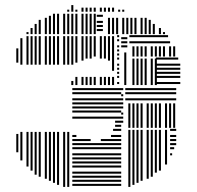

<svg xmlns="http://www.w3.org/2000/svg" viewBox="-20 -734 773 754"><path d="M52 -136H44V-208H52ZM68 -104H60V-216H68ZM92 -80H84V-216H92ZM108 -64H100V-216H108ZM124 -48H116V-216H124ZM140 -40H132V-216H140ZM164 -32H156V-216H164ZM180 -24H172V-216H180ZM196 -16H188V-216H196ZM212 -8H204V-216H212ZM236 0H228V-216H236ZM252 0H244V-216H252ZM456 -4H264V-12H456ZM456 -20H264V-28H456ZM456 -36H264V-44H456ZM456 -52H264V-60H456ZM456 -76H264V-84H456ZM456 -92H264V-100H456ZM456 -108H264V-116H456ZM456 -124H264V-132H456ZM456 -148H264V-156H456ZM456 -164H264V-172H456ZM336 -180H264V-188H336ZM456 -180H376V-188H456ZM280 -196H264V-204H280ZM456 -196H416V-204H456ZM456 -220H424V-228H456ZM456 -236H432V-244H456ZM456 -252H432V-260H456ZM456 -268H264V-276H456ZM456 -292H264V-300H456ZM456 -308H264V-316H456ZM456 -324H264V-332H456ZM456 -340H264V-348H456ZM456 -364H264V-372H456ZM456 -380H264V-388H456ZM464 -252H456V-260H464ZM464 -268H456V-276H464ZM464 -284H456V-292H464ZM464 -308H456V-316H464ZM464 -324H456V-332H464ZM464 -340H456V-348H464ZM464 -356H456V-364H464ZM464 -380H456V-388H464ZM492 0H484V-224H492ZM508 -8H500V-224H508ZM524 -16H516V-224H524ZM540 -24H532V-224H540ZM564 -32H556V-224H564ZM580 -40H572V-224H580ZM596 -56H588V-224H596ZM612 -64H604V-224H612ZM636 -88H628V-224H636ZM656 -124H648V-132H656ZM664 -148H648V-156H664ZM672 -164H648V-172H672ZM672 -180H648V-188H672ZM672 -196H648V-204H672ZM672 -220H648V-228H672ZM492 -232H484V-328H492ZM508 -232H500V-328H508ZM524 -232H516V-328H524ZM540 -232H532V-328H540ZM564 -232H556V-328H564ZM580 -232H572V-328H580ZM596 -232H588V-328H596ZM612 -232H604V-328H612ZM636 -232H628V-328H636ZM652 -232H644V-328H652ZM668 -232H660V-328H668ZM672 -340H472V-348H672ZM672 -364H472V-372H672ZM672 -380H472V-388H672ZM52 -488H44V-544H52ZM68 -480H60V-584H68ZM92 -480H84V-592H92ZM108 -480H100V-592H108ZM124 -480H116V-592H124ZM140 -480H132V-592H140ZM164 -480H156V-592H164ZM180 -480H172V-592H180ZM196 -480H188V-592H196ZM212 -480H204V-592H212ZM236 -480H228V-592H236ZM252 -480H244V-592H252ZM268 -400H260V-416H268ZM268 -480H260V-592H268ZM284 -400H276V-432H284ZM284 -488H276V-592H284ZM308 -400H300V-432H308ZM308 -496H300V-592H308ZM324 -400H316V-432H324ZM324 -504H316V-592H324ZM340 -400H332V-432H340ZM340 -504H332V-592H340ZM356 -400H348V-432H356ZM356 -512H348V-592H356ZM380 -400H372V-432H380ZM380 -504H372V-592H380ZM396 -400H388V-432H396ZM396 -504H388V-592H396ZM412 -400H404V-432H412ZM412 -496H404V-592H412ZM428 -400H420V-432H428ZM428 -456H420V-592H428ZM448 -404H440V-412H448ZM448 -428H440V-436H448ZM448 -444H440V-452H448ZM448 -460H440V-468H448ZM448 -476H440V-484H448ZM448 -500H440V-508H448ZM448 -516H440V-524H448ZM448 -532H440V-540H448ZM448 -548H440V-556H448ZM448 -572H440V-580H448ZM448 -588H440V-596H448ZM476 -400H468V-528H476ZM480 -548H456V-556H480ZM480 -564H456V-572H480ZM480 -580H456V-588H480ZM508 -400H500V-504H508ZM524 -400H516V-504H524ZM540 -400H532V-504H540ZM556 -400H548V-504H556ZM580 -400H572V-504H580ZM596 -400H588V-504H596ZM688 -404H592V-412H688ZM688 -428H592V-436H688ZM688 -444H592V-452H688ZM688 -460H592V-468H688ZM688 -476H592V-484H688ZM680 -500H592V-508H680ZM508 -512H500V-552H508ZM524 -512H516V-552H524ZM540 -512H532V-552H540ZM556 -512H548V-552H556ZM580 -512H572V-552H580ZM596 -512H588V-552H596ZM612 -512H604V-552H612ZM628 -512H620V-552H628ZM652 -512H644V-552H652ZM668 -512H660V-552H668ZM648 -564H488V-572H648ZM640 -588H488V-596H640ZM92 -600H84V-608H92ZM108 -600H100V-624H108ZM124 -600H116V-640H124ZM140 -600H132V-656H140ZM164 -600H156V-664H164ZM180 -600H172V-672H180ZM196 -600H188V-680H196ZM212 -600H204V-680H212ZM236 -600H228V-680H236ZM252 -600H244V-680H252ZM268 -600H260V-680H268ZM284 -600H276V-680H284ZM308 -600H300V-680H308ZM324 -600H316V-680H324ZM340 -600H332V-680H340ZM356 -600H348V-680H356ZM384 -612H360V-620H384ZM384 -628H360V-636H384ZM384 -644H360V-652H384ZM384 -668H360V-676H384ZM412 -600H404V-664H412ZM428 -600H420V-664H428ZM444 -600H436V-664H444ZM468 -600H460V-664H468ZM484 -600H476V-664H484ZM500 -600H492V-664H500ZM516 -600H508V-664H516ZM540 -600H532V-664H540ZM556 -600H548V-664H556ZM572 -600H564V-656H572ZM588 -600H580V-640H588ZM612 -600H604V-624H612ZM628 -600H620V-608H628ZM252 -688H244V-696H252ZM268 -688H260V-696H268ZM284 -688H276V-696H284ZM308 -688H300V-696H308ZM324 -688H316V-696H324ZM340 -688H332V-696H340ZM356 -688H348V-696H356ZM380 -688H372V-696H380ZM396 -688H388V-696H396ZM412 -688H404V-696H412ZM428 -688H420V-696H428ZM452 -688H444V-696H452ZM468 -688H460V-696H468ZM268 -696H260V-714H268ZM308 -696H300V-704H308ZM324 -696H316V-704H324ZM340 -696H332V-704H340ZM356 -696H348V-704H356ZM380 -696H372V-704H380ZM396 -696H388V-704H396ZM412 -696H404V-704H412ZM428 -696H420V-704H428Z"/></svg>

Font: Rubik Lines
Style: Regular
Weight: 400
Designer: Hubert and Fischer, NaN
Foundry: Hubert and Fischer, NaN
Version: Version 2.201